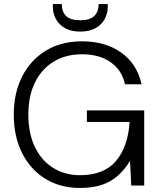

<svg xmlns="http://www.w3.org/2000/svg" viewBox="-20 -916 792 948"><path d="M375 12Q277 12 203.5 -33.5Q130 -79 89 -160.5Q48 -242 48 -350Q48 -457 89.5 -538.5Q131 -620 206.5 -666Q282 -712 385 -712Q501 -712 579 -656Q657 -600 679 -500H597Q583 -568 527.5 -608Q472 -648 385 -648Q305 -648 245.5 -612Q186 -576 153 -509.5Q120 -443 120 -350Q120 -257 152.5 -190Q185 -123 242.5 -87Q300 -51 375 -51Q493 -51 552.5 -121Q612 -191 620 -314H409V-371H692V0H628L622 -122Q596 -79 562.5 -49Q529 -19 483.5 -3.5Q438 12 375 12ZM376 -760Q331 -760 301 -777Q271 -794 256 -822Q241 -850 241 -883V-896H285Q285 -858 306.5 -837Q328 -816 376 -816Q424 -816 445.5 -837Q467 -858 467 -896H512V-883Q512 -850 497 -822Q482 -794 451.5 -777Q421 -760 376 -760Z"/></svg>

Font: DM Sans 24pt Light
Style: Regular
Weight: 300
Designer: Colophon Foundry, Jonny Pinhorn
Foundry: Colophon Foundry
Version: Version 4.004;gftools[0.9.30]